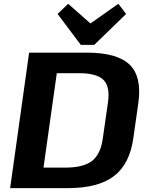

<svg xmlns="http://www.w3.org/2000/svg" viewBox="-20 -972 768 992"><path d="M130.4 -700H429Q585.7 -700 649.8 -637.8Q713.8 -575.6 694.8 -440.2L669 -259.3Q650.4 -124.4 568.8 -62.2Q487.2 0 331 0H32.4ZM171.4 -106.1H318.5Q411.3 -106.1 455.8 -140.9Q500.2 -175.7 511.1 -256.7L537.9 -443.3Q549.4 -524.8 514.6 -559.3Q479.9 -593.9 387 -593.9H239.9L284.7 -673.6L193.3 -24.9ZM631.5 -899.8 467.1 -740.3H397.4L277.5 -899.8L332.2 -952.5L486.5 -816.2H398.2L591.5 -952.5Z"/></svg>

Font: Pathway Extreme 8pt Thin
Style: Italic
Weight: 100
Italic angle: -8°
Designer: Eduardo Rodriguez Tunni
Foundry: Eduardo Rodriguez Tunni
Version: Version 1.000